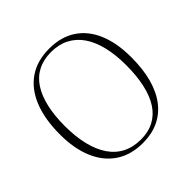

<svg xmlns="http://www.w3.org/2000/svg" viewBox="-191 -903 1083 1083"><g transform="rotate(-45 350.0 -361.5)"><path d="M351 14Q256 14 189.5 -30Q123 -74 88 -156Q53 -238 53 -351Q53 -474 88 -560Q123 -646 189.5 -691.5Q256 -737 353 -737Q447 -737 512.5 -693.5Q578 -650 612 -569Q646 -488 646 -375Q646 -280 626 -207.5Q606 -135 567.5 -85.5Q529 -36 474.5 -11Q420 14 351 14ZM356 -8Q416 -8 460.5 -31.5Q505 -55 534.5 -100Q564 -145 579 -212Q594 -279 594 -364Q594 -447 578 -512.5Q562 -578 531 -623Q500 -668 453.5 -692Q407 -716 346 -716Q286 -716 240.5 -692.5Q195 -669 165.5 -624Q136 -579 121 -514Q106 -449 106 -366Q106 -282 122 -215.5Q138 -149 169.5 -102.5Q201 -56 248 -32Q295 -8 356 -8Z"/></g></svg>

Font: Literata 60pt ExtraLight
Style: Regular
Weight: 250
Designer: Latin by Veronika Burian and Jose Scaglione. Greek by Irene Vlachou. Cyrillic by Vera Evstafieva.
Foundry: TypeTogether
Version: Version 3.103;gftools[0.9.29]